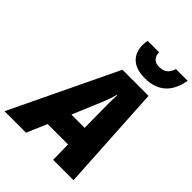

<svg xmlns="http://www.w3.org/2000/svg" viewBox="-326 -1088 1218 1218"><g transform="rotate(45 283.5 -479.0)"><path d="M421 -777C539 -777 606 -840 626 -958H521C506 -906 473 -892 435 -892C393 -892 370 -917 370 -958H268C265 -946 263 -932 263 -918C263 -833 315 -777 421 -777ZM-59 0H134L192 -136H375L377 0H560L518 -715H284ZM256 -285 341 -487C354 -518 363 -546 372 -578H375C373 -546 373 -515 373 -483L375 -285Z"/></g></svg>

Font: Noto Sans SemiCondensed Black
Style: Italic
Weight: 900
Width: 4
Italic angle: -12°
Designer: Monotype Design Team
Foundry: Monotype Imaging Inc.
Version: Version 2.013